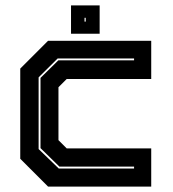

<svg xmlns="http://www.w3.org/2000/svg" viewBox="-20 -691 642 711"><path d="M158 0 55 -103V-437L158 -540H540V-398.5H227L196.5 -368V-172L227 -141.5H540V0ZM197.5 -67H476.5V-74H200L130 -142.5V-402.5L196 -467.5H476.5V-474.5H193.5L123 -404.5V-139ZM243 -566V-671H349V-566ZM293 -611H297.5V-625H293Z"/></svg>

Font: Tourney Thin ExtraBold
Style: Regular
Weight: 800
Version: Version 1.015